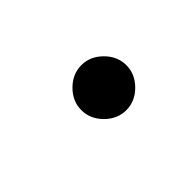

<svg xmlns="http://www.w3.org/2000/svg" viewBox="-32 -414 199 199"><g transform="rotate(-45 67.5 -315.0)"><path d="M79 -282Q66 -282 56 -292Q46 -302 46 -315Q46 -328 56 -338Q66 -348 79 -348Q92 -348 102 -338Q112 -328 112 -315Q112 -302 102 -292Q92 -282 79 -282Z"/></g></svg>

Font: DM Sans 24pt Thin
Style: Italic
Weight: 250
Italic angle: -10°
Designer: Colophon Foundry, Jonny Pinhorn
Foundry: Colophon Foundry
Version: Version 4.004;gftools[0.9.30]